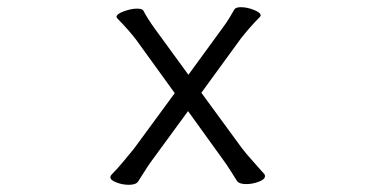

<svg xmlns="http://www.w3.org/2000/svg" viewBox="-20 -503 1040 534"><path d="M503 -194 402 -56Q393 -44 382.5 -27Q372 -10 364 2Q358 11 338 11Q321 11 304 4.5Q287 -2 287 -10Q287 -14 290 -17Q305 -32 322.5 -53Q340 -74 353 -90L466 -244L359 -392Q350 -404 336 -420Q322 -436 307 -451Q304 -454 304 -456Q304 -464 324.5 -471.5Q345 -479 361 -479Q376 -479 379 -473Q384 -463 393 -449Q402 -435 410 -424L504 -295L601 -428Q610 -440 618.5 -454Q627 -468 632 -477Q636 -483 650 -483Q667 -483 686 -475.5Q705 -468 705 -460Q705 -458 702 -455Q687 -440 674 -425Q661 -410 650 -396L540 -245L652 -92Q664 -76 683 -55Q702 -34 715 -19Q717 -17 717 -13Q717 -4 699.5 2.5Q682 9 665 9Q645 9 639 0Q632 -11 621 -28.5Q610 -46 601 -58Z"/></svg>

Font: Klee One SemiBold
Style: Regular
Weight: 600
Designer: Fontworks Inc.
Foundry: Fontworks Inc.
Version: Version 1.00;January 12, 2022;FontCreator 13.0.0.2683 64-bit